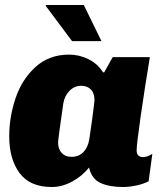

<svg xmlns="http://www.w3.org/2000/svg" viewBox="-20 -740 668 770"><path d="M393 -450H398L432 -511H581Q560 -384 544 -272.5Q528 -161 528 -137Q528 -110 554 -110Q571 -110 591 -123L576 -13Q555 -2 526.5 4Q498 10 473 10Q419 10 383.5 -6Q348 -22 337 -68Q310 -34 269.5 -12Q229 10 188 10Q100 10 58.5 -46Q17 -102 17 -193Q17 -271 42.5 -346.5Q68 -422 122.5 -471.5Q177 -521 257 -521Q298 -521 335 -502.5Q372 -484 393 -450ZM234 -326Q213 -182 213 -168Q213 -142 227.5 -126.5Q242 -111 266 -111Q297 -111 315 -130.5Q333 -150 338 -181L349 -257Q359 -333 359 -338Q359 -366 344.5 -381Q330 -396 306 -396Q279 -396 259 -376Q239 -356 234 -326ZM165 -720H316L387 -575H269L163 -717Z"/></svg>

Font: Chivo Black Italic
Style: Regular
Weight: 900
Italic angle: -8.05°
Designer: Hector Gatti
Foundry: Omnibus-Type
Version: Version 1.007